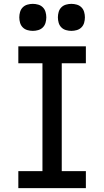

<svg xmlns="http://www.w3.org/2000/svg" viewBox="-20 -975 540 995"><path d="M75 0V-88H200V-647H75V-735H425V-647H300V-88H425V0ZM350 -815Q336 -815 322 -819Q308 -823 298 -833Q288 -843 284 -857Q280 -871 280 -885Q280 -899 284 -913Q288 -927 298 -937Q308 -947 322 -951Q336 -955 350 -955Q364 -955 378 -951Q392 -947 402 -937Q412 -927 416 -913Q420 -899 420 -885Q420 -871 416 -857Q412 -843 402 -833Q392 -823 378 -819Q364 -815 350 -815ZM150 -815Q136 -815 122 -819Q108 -823 98 -833Q88 -843 84 -857Q80 -871 80 -885Q80 -899 84 -913Q88 -927 98 -937Q108 -947 122 -951Q136 -955 150 -955Q164 -955 178 -951Q192 -947 202 -937Q212 -927 216 -913Q220 -899 220 -885Q220 -871 216 -857Q212 -843 202 -833Q192 -823 178 -819Q164 -815 150 -815Z"/></svg>

Font: Iosevka Term Curly Semibold
Style: Regular
Weight: 600
Designer: Belleve Invis
Foundry: Belleve Invis
Version: Version 32.3.0